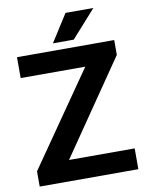

<svg xmlns="http://www.w3.org/2000/svg" viewBox="-97 -970 801 1039"><g transform="rotate(-10 303.5 -450.5)"><path d="M577.6 -114.3V0H35.6V-84L391.1 -596.2H36.1V-710.9H570.3V-629.4L216.8 -114.3ZM240.7 -751 336.4 -901.4H489.3L355 -751Z"/></g></svg>

Font: Vazirmatn RD FD
Style: Bold
Weight: 700
Designer: Saber Rastikerdar
Foundry: Saber Rastikerdar
Version: Version 33.003